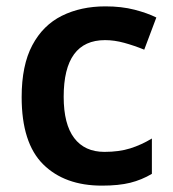

<svg xmlns="http://www.w3.org/2000/svg" viewBox="-20 -573 543 603"><path d="M300 10Q183 10 115.5 -57Q48 -124 48 -268Q48 -368 81.5 -431Q115 -494 174.5 -523.5Q234 -553 311 -553Q362 -553 402.5 -542.5Q443 -532 471 -518L433 -417Q401 -430 370 -438.5Q339 -447 310 -447Q180 -447 180 -269Q180 -183 213 -139.5Q246 -96 308 -96Q354 -96 389 -107Q424 -118 457 -138V-27Q425 -8 389 1Q353 10 300 10Z"/></svg>

Font: Noto Sans Lisu SemiBold
Style: Regular
Weight: 600
Designer: Monotype Design Team. David Williams.
Foundry: Monotype Imaging Inc.
Version: Version 2.102; ttfautohint (v1.8.4.7-5d5b)